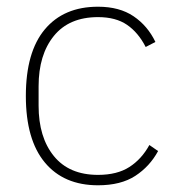

<svg xmlns="http://www.w3.org/2000/svg" viewBox="-20 -540 531 572"><path d="M272 12Q170 12 113.5 -56Q57 -124 57 -254Q57 -385 113.5 -452.5Q170 -520 272 -520Q336 -520 378 -491.5Q420 -463 443 -415L414 -400Q392 -443 358.5 -466Q325 -489 272 -489Q186 -489 140.5 -433Q95 -377 95 -283V-225Q95 -131 140.5 -75Q186 -19 272 -19Q329 -19 365.5 -42.5Q402 -66 425 -108L451 -90Q426 -44 383 -16Q340 12 272 12Z"/></svg>

Font: IBM Plex Sans Hebrew ExtLt
Style: Regular
Weight: 200
Designer: Mike Abbink, Paul van der Laan, Pieter van Rosmalen, Yanek Iontef
Foundry: Bold Monday
Version: Version 1.3